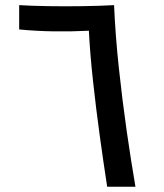

<svg xmlns="http://www.w3.org/2000/svg" viewBox="-20 -713 626 733"><path d="M389.2 0Q375 -91.8 360.6 -196.5Q346.2 -301.3 335 -404.5Q323.7 -507.8 319.3 -595.7Q253.4 -592.3 186 -593.3Q118.7 -594.2 53.2 -600.6V-693.4Q103 -690.4 167 -689.5Q198.7 -689 231 -689Q263.2 -689 295.9 -689.5Q361.3 -690.4 415.5 -693.4Q420.4 -578.6 433.6 -454.8Q446.8 -331.1 463.6 -213.6Q480.5 -96.2 497.1 0Z"/></svg>

Font: CaskaydiaMono NF
Style: Regular
Weight: 400
Designer: Aaron Bell
Foundry: Saja Typeworks
Version: Version 2111.001; ttfautohint (v1.8.4);Nerd Fonts 3.1.1